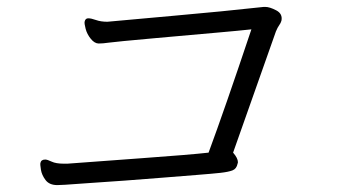

<svg xmlns="http://www.w3.org/2000/svg" viewBox="-20 -613 1040 556"><path d="M97 -141Q99 -151 111 -151Q117 -151 129.5 -145Q142 -139 165 -139H175Q253 -145 392 -155Q531 -165 584 -171Q631 -298 708 -528Q671 -524 614 -519Q557 -514 434.5 -503Q312 -492 295 -489.5Q278 -487 266 -487Q254 -487 243 -500.5Q232 -514 228 -529.5Q224 -545 225 -550Q227 -560 235.5 -560Q244 -560 258 -555Q272 -550 291 -550L302 -551Q343 -555 484.5 -567.5Q626 -580 744 -593H748Q761 -593 780 -583Q799 -573 795 -553Q793 -546 788.5 -540Q784 -534 779 -522L655 -171Q669 -155 669 -143L668 -139Q665 -124 653 -119.5Q641 -115 618.5 -112.5Q596 -110 551 -106.5Q506 -103 451 -98.5Q396 -94 341 -90Q286 -86 240 -83Q194 -80 169 -78L146 -77Q123 -77 112 -91.5Q101 -106 98.5 -121.5Q96 -137 97 -141Z"/></svg>

Font: LXGW Bright GB
Style: Italic
Weight: 400
Italic angle: -12°
Designer: Christian Thalmann (Catharsis Fonts)
Foundry: LXGW / Christian Thalmann (Catharsis Fonts) / Fontworks Inc.
Version: Version 5.510